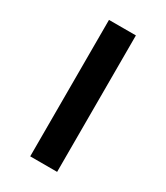

<svg xmlns="http://www.w3.org/2000/svg" viewBox="-177 -744 737 853"><g transform="rotate(30 192.0 -318.0)"><path d="M261 -668V32H123V-668Z"/></g></svg>

Font: Teko SemiBold
Style: Regular
Weight: 600
Designer: Manushi Parikh, Jonny Pinhorn
Foundry: Indian Type Foundry
Version: Version 1.106;PS 1.0;hotconv 1.0.78;makeotf.lib2.5.61930; tt